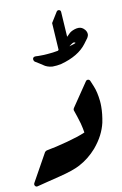

<svg xmlns="http://www.w3.org/2000/svg" viewBox="-96 -816 550 866"><g transform="rotate(-10 179.0 -383.0)"><path d="M300.8 -428.2Q304.7 -434.6 311.5 -434.1Q318.4 -433.6 321.3 -426.8L332.5 -399.9Q344.2 -372.1 348.6 -329.1Q349.1 -323.2 349.4 -316.9Q349.6 -310.5 349.6 -304.2Q349.6 -271 341.8 -231.9Q335.4 -204.1 321.5 -177Q307.6 -149.9 284.2 -122.1Q249.5 -83 208 -61H208.5Q174.8 -42.5 108.9 -26.4Q77.1 -18.6 51.8 -12.2Q26.4 -5.9 5.9 -0.5Q-2.4 2 -6.8 -4.2Q-11.2 -10.3 -7.3 -17.6L64.5 -146.5Q65.4 -147.5 68.1 -149.7Q70.8 -151.9 72.8 -152.3Q94.7 -156.2 119.1 -161.9Q143.6 -167.5 170.4 -174.8Q195.8 -181.6 216.8 -188.5Q237.8 -195.3 254.4 -202.6Q253.4 -210.9 251 -221.7Q248.5 -232.4 245.6 -245.1Q240.2 -262.2 235.4 -278.3Q230.5 -294.4 225.1 -308.6Q224.1 -310.5 224.9 -313.7Q225.6 -316.9 226.6 -318.8ZM255.4 -597.2Q263.2 -599.6 271 -601.8Q278.8 -604 285.6 -607.4Q282.2 -610.8 278.6 -610.8Q274.9 -610.8 270.8 -608.2Q266.6 -605.5 262.9 -603Q259.3 -600.6 255.4 -597.2ZM323.2 -595.7Q286.6 -546.9 205.1 -524.9Q184.6 -520.5 167 -520.5H162.6Q140.1 -522.9 125 -533.7H125.5Q118.7 -538.1 109.1 -544.2Q99.6 -550.3 88.9 -556.6Q86.4 -559.1 85.2 -562Q84 -564.9 84 -567.4Q84 -579.1 98.1 -579.1Q103.5 -578.6 108.9 -578.6Q114.3 -578.6 119.6 -578.6Q127.9 -578.6 136.5 -578.9Q145 -579.1 153.3 -580.1Q164.6 -581.1 177 -582.5Q189.5 -584 201.2 -586.4Q218.3 -606.4 235.6 -624Q252.9 -641.6 268.6 -656.7Q280.8 -666.5 300.3 -670.9Q305.2 -671.9 310.1 -671.9Q326.2 -671.9 337.4 -658.7L336.9 -659.7Q346.7 -648.4 346.7 -636.7Q346.7 -632.8 345.2 -628.4Q343.8 -624 341.3 -620.1ZM196.8 -713.9 226.1 -761.2Q230.5 -767.6 237.8 -765.9Q245.1 -764.2 245.6 -756.3L253.4 -632.3L224.1 -585Q219.7 -578.1 212.4 -579.8Q205.1 -581.5 204.6 -589.4Z"/></g></svg>

Font: Aref Ruqaa
Style: Bold
Weight: 700
Designer: Abdullah Aref
Version: Version 1.002